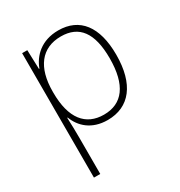

<svg xmlns="http://www.w3.org/2000/svg" viewBox="-182 -664 964 1029"><g transform="rotate(-30 300.0 -149.5)"><path d="M100 240H139V14C139 -25 138 -68 136 -109H139C163 -45 220 10 319 10C454 10 533 -89 533 -271C533 -445 460 -539 328 -539C223 -539 163 -478 139 -412H136L132 -530H100ZM316 -25C204 -25 139 -103 139 -263V-270C139 -418 204 -504 324 -504C437 -504 493 -429 493 -272C493 -106 430 -25 316 -25Z"/></g></svg>

Font: Noto Sans Mono ExtraLight
Style: Regular
Weight: 200
Designer: Monotype Design Team
Foundry: Monotype Imaging Inc.
Version: Version 2.014